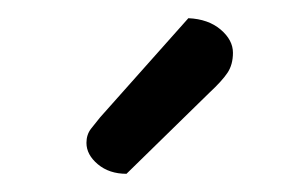

<svg xmlns="http://www.w3.org/2000/svg" viewBox="-20 -707 338 211"><path d="M90 -578 187 -687Q209 -686 222.5 -674.5Q236 -663 236 -649Q236 -636 230 -627Q224 -618 210 -605L119 -516Q100 -516 87.5 -526.5Q75 -537 75 -550Q75 -559 80 -565.5Q85 -572 90 -578Z"/></svg>

Font: Baloo Tammudu 2
Style: Regular
Weight: 400
Designer: Maithili Shingre, Omkar Shende and Ek Type
Foundry: Ek Type
Version: Version 1.700